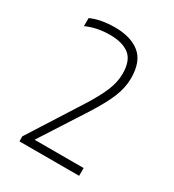

<svg xmlns="http://www.w3.org/2000/svg" viewBox="-131 -892 602 663"><g transform="rotate(30 170.0 -561.0)"><path d="M46 -308V-328L177 -534Q208.5 -583.5 223.2 -619Q238 -654.5 238 -688Q238 -740.5 210.8 -761.8Q183.5 -783 134 -783Q82.5 -783 40 -764V-796Q59 -805 84 -809.5Q109 -814 136 -814Q198.5 -814 234.8 -785Q271 -756 271 -689Q271 -651.5 255 -612.5Q239 -573.5 203 -517L88.5 -339H284V-308Z"/></g></svg>

Font: Encode Sans Cnd Th
Style: Regular
Weight: 100
Width: 3
Designer: Multiple Designers
Foundry: Impallari Type
Version: Version 3.002; ttfautohint (v1.8.3) -l 8 -r 50 -G 200 -x 14 